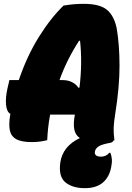

<svg xmlns="http://www.w3.org/2000/svg" viewBox="-20 -730 690 1000"><path d="M226 0Q207 5 186.5 7.5Q166 10 146 10Q91 10 64 -5.5Q37 -21 31 -52Q25 -83 33 -131Q34 -134 34 -137Q15 -147 11.5 -184.5Q8 -222 19 -270L29 -313H78Q120 -437 181.5 -536Q243 -635 311 -701Q341 -706 366 -708Q391 -710 417 -710Q500 -710 537.5 -678.5Q575 -647 588 -581Q602 -500 602.5 -390Q603 -280 580 -136Q573 -93 572 -64Q571 -35 576 0Q574 1 572 1Q567 12 553 14Q510 22 494.5 32Q479 42 475 56Q471 72 480 79Q489 86 505 86Q533 86 549 66H555Q561 81 562.5 99Q564 117 559 141Q549 193 515 221.5Q481 250 422 250Q358 250 321 220Q284 190 294 117Q306 32 396 -11Q373 -26 367 -55.5Q361 -85 370 -133H241Q234 -95 230.5 -61.5Q227 -28 226 0ZM303 -313Q335 -313 356.5 -301.5Q378 -290 388 -273L394 -274Q402 -340 402.5 -401Q403 -462 397 -517L392 -518Q359 -467 333.5 -415.5Q308 -364 290 -313Z"/></svg>

Font: Recursive Sn Csl St XBk
Style: Italic
Weight: 1000
Italic angle: -15°
Version: Version 1.085;hotconv 1.1.0;makeotfexe 2.6.0; ttfautohint (v